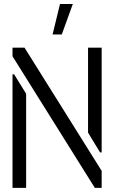

<svg xmlns="http://www.w3.org/2000/svg" viewBox="-20 -916 557 936"><path d="M236.3 -748 272.5 -896.5H335L281.2 -748ZM41 0V-553.7H48.8L107.4 -459V0ZM41 -641.6V-683.6H99.6L475.6 -83V0H442.4ZM409.2 -269.5V-683.6H475.6V-172.9H467.8Z"/></svg>

Font: Post No Bills Colombo
Style: Medium
Weight: 600
Designer: Kosala Senevirathne, Siva Puranthara, Lasantha Premarathna, Tharique Azeez
Foundry: Mooniak
Version: Version 1.220 ; ttfautohint (v1.5)